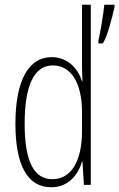

<svg xmlns="http://www.w3.org/2000/svg" viewBox="-20 -780 503 810"><path d="M196 10C271 10 310 -45 326 -98H328L334 0H363V-760H326V-506C326 -484 327 -463 328 -437H326C311 -487 268 -539 198 -539C101 -539 45 -441 45 -258C45 -83 96 10 196 10ZM463 -750V-760H420C418 -732 401 -627 395 -610V-597H414C434 -628 455 -713 463 -750ZM201 -24C118 -24 84 -109 84 -258C84 -420 124 -504 203 -504C281 -504 326 -428 326 -307V-226C326 -102 281 -24 201 -24Z"/></svg>

Font: Noto Sans Ethiopic ExtraCondensed ExtraLight
Style: Regular
Weight: 200
Width: 2
Designer: Monotype Design Team
Foundry: Monotype Imaging Inc.
Version: Version 2.102